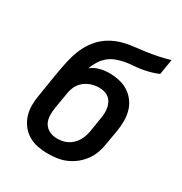

<svg xmlns="http://www.w3.org/2000/svg" viewBox="-173 -863 946 998"><g transform="rotate(30 300.0 -363.5)"><path d="M254 8Q223 8 192.5 2Q162 -4 137 -19Q112 -34 94 -57.5Q76 -81 67 -109.5Q58 -138 58 -169.5Q58 -201 64 -232L78 -319Q78 -322 78.5 -325Q79 -328 80 -331L81 -339Q82 -343 82.5 -346Q83 -349 83 -352Q89 -385 95 -418.5Q101 -452 110.5 -486Q120 -520 136 -552Q152 -584 176 -611Q200 -638 231.5 -656.5Q263 -675 297 -684.5Q331 -694 365 -697.5Q399 -701 433.5 -706Q468 -711 502 -718Q536 -725 569 -735L554 -643Q531 -633 507 -626.5Q483 -620 459 -616Q435 -612 411 -610.5Q387 -609 362.5 -604.5Q338 -600 314 -591Q290 -582 270.5 -565.5Q251 -549 237.5 -527Q224 -505 216 -482Q239 -500 267 -507.5Q295 -515 323 -515Q353 -515 383 -508.5Q413 -502 437.5 -486.5Q462 -471 479.5 -447.5Q497 -424 505 -396Q513 -368 513 -337Q513 -306 508 -275L493 -188Q489 -161 479.5 -134Q470 -107 453 -83.5Q436 -60 413 -41.5Q390 -23 363.5 -11.5Q337 0 309 4Q281 8 254 8ZM256 -84Q272 -84 288 -87Q304 -90 318.5 -97.5Q333 -105 345.5 -117Q358 -129 366.5 -143Q375 -157 380 -172Q385 -187 388 -203L402 -290Q405 -306 405.5 -322.5Q406 -339 403 -354Q400 -369 393 -382.5Q386 -396 374 -405.5Q362 -415 347 -419Q332 -423 315 -423Q300 -423 285 -420Q270 -417 255.5 -410.5Q241 -404 228 -393.5Q215 -383 206 -369.5Q197 -356 192 -341Q187 -326 185 -311L169 -217Q165 -193 166 -168.5Q167 -144 178 -124.5Q189 -105 210.5 -94.5Q232 -84 256 -84Q256 -84 256 -84Q256 -84 256 -84Z"/></g></svg>

Font: Iosevka Slab Semibold Extended
Style: Italic
Weight: 600
Width: 7
Italic angle: -9°
Monospace: yes
Designer: Belleve Invis
Foundry: Belleve Invis
Version: Version 11.1.0; ttfautohint (v1.8.3)